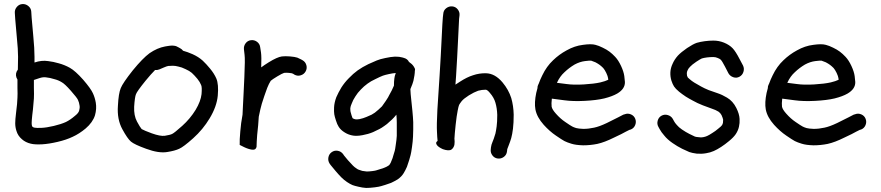

<svg xmlns="http://www.w3.org/2000/svg" viewBox="-20 -726 4341 946"><path d="M147 -332C155.7 -334.7 164.7 -337.7 174 -341C186 -345 196.7 -346.3 206 -345C219.3 -343.7 233.3 -340.7 248 -336C261.3 -332.7 273.3 -327.7 284 -321C294 -315.7 309 -301.7 329 -279C349 -256.3 360.7 -241.3 364 -234C368 -225.3 370.7 -216 372 -206C373.3 -198.7 372.7 -190.3 370 -181C368 -173 361 -164.3 349 -155C334.3 -142.3 319.7 -132.3 305 -125C289 -117.7 269 -111.2 245 -105.5C221 -99.8 200.7 -96.7 184 -96C168 -95.3 156.7 -95.7 150 -97C146 -97.7 143 -99 141 -101L138 -104C136.7 -108.7 136 -114 136 -120C136 -127.3 137 -140.3 139 -159C141.7 -179.7 143.3 -195.3 144 -206C145.3 -216.7 146.3 -228.3 147 -241C147.7 -254.3 147.7 -271.7 147 -293ZM150 -418V-446C150 -472.7 148 -506.7 144 -548C140 -588 137.3 -618 136 -638L134 -669C133.3 -679.7 128.7 -688.7 120 -696C111.3 -703.3 101.5 -706.6 90.5 -706C79.5 -705.3 70.3 -700.7 63 -692C55.7 -683.3 52.3 -673.7 53 -663L55 -632C57 -611.3 59.7 -581 63 -541C67 -501.7 69 -470 69 -446C69 -426 68.7 -405 68 -383C58.7 -371 56.3 -358 61 -344C62.3 -340.7 64 -337.3 66 -334V-292C66.7 -272 66.7 -256.3 66 -245C65.3 -233.7 64.7 -223 64 -213C62.7 -203.7 61 -189 59 -169C56.3 -147 55 -130.3 55 -119C55 -105.7 57 -93 61 -81C65.7 -65 74.7 -51.3 88 -40C100 -29.3 114.7 -22 132 -18C145.3 -14.7 164 -13.7 188 -15C210 -16.3 235.3 -20.3 264 -27C292.7 -33.7 317.3 -42 338 -52C360 -62 381.3 -75.7 402 -93C425.3 -113 440.7 -134.7 448 -158C454 -179.3 455.3 -200 452 -220C449.3 -236 444.7 -251.3 438 -266C431.3 -281.3 415.3 -303.7 390 -333C364 -362.3 342 -382 324 -392C307.3 -401.3 289.3 -408.7 270 -414C252 -419.3 234.3 -423 217 -425C195.7 -428.3 173.3 -426 150 -418Z M744 -381C751.3 -380.3 758.3 -381.3 765 -384L786 -393C796.7 -397.7 804.3 -400.3 809 -401C815.7 -401.7 823.3 -402 832 -402C840 -402 849 -400.7 859 -398C869.7 -396 881.7 -391.7 895 -385C907 -379.7 917 -373.7 925 -367C934.3 -358.3 943.7 -348.3 953 -337C961 -327 967 -317 971 -307C974.3 -300.3 975 -285.3 973 -262C970.3 -238.7 960.7 -213 944 -185C926 -155.7 904 -129.3 878 -106C852 -82.7 835.3 -69.3 828 -66C821.3 -62.7 809.3 -59.7 792 -57C777.3 -55 756 -59 728 -69C702.7 -78.3 686 -85.3 678 -90C672.7 -96 665 -108.3 655 -127C644.3 -147 639.7 -171.3 641 -200C643 -232 646 -252.7 650 -262C653.3 -271.3 669 -293.3 697 -328C715 -350 730.7 -367.7 744 -381ZM882 -476C878 -481.3 873.3 -485.3 868 -488L859 -493C855.7 -495 852.3 -496.7 849 -498C845.7 -499.3 842.2 -500.2 838.5 -500.5C834.8 -500.8 832 -501.2 830 -501.5C828 -501.8 824.7 -501.7 820 -501C815.3 -500.3 812.5 -500 811.5 -500C810.5 -500 807.3 -499.5 802 -498.5C796.7 -497.5 793.7 -497 793 -497C767.7 -492.3 742.3 -481.3 717 -464C694.3 -447.3 666.7 -419 634 -379C601.3 -337.7 581.7 -308.7 575 -292C567.7 -274.7 563 -245.7 561 -205C557.7 -160.3 565 -121.7 583 -89C599.7 -58.3 613.7 -38.2 625 -28.5C636.3 -18.8 661.3 -7 700 7C741.3 22.3 776 27.7 804 23C829.3 19 849 13.7 863 7C877 1 900 -16.3 932 -45C964 -73.7 991 -106.3 1013 -143C1036.3 -181.7 1049.7 -219 1053 -255C1056.3 -291.7 1054 -319.7 1046 -339C1038.7 -355.7 1028.3 -372 1015 -388C1003 -402.7 991 -415.7 979 -427C965 -439.7 948.3 -450.3 929 -459C912.3 -466.3 896.7 -472 882 -476Z M1216.5 -528C1205.5 -526.7 1196.7 -521.5 1190 -512.5C1183.3 -503.5 1180.7 -493.3 1182 -482L1185 -456C1187 -441.3 1186.7 -405 1184 -347C1182.7 -315 1181.3 -286.7 1180 -262C1178.7 -239.3 1177.7 -219.7 1177 -203C1176.3 -187.7 1175.7 -173.7 1175 -161C1169.7 -133 1166 -105.7 1164 -79C1161.3 -50.3 1160.3 -28 1161 -12L1183 -1C1197 5.7 1210 9.8 1222 11.5C1234 13.2 1241.3 8.7 1244 -2C1244 -7.3 1244.3 -16.5 1245 -29.5C1245.7 -42.5 1246.3 -52.7 1247 -60C1248.3 -68.7 1250 -85 1252 -109C1253.3 -121 1254.3 -135 1255 -151C1260.3 -177.7 1265.3 -199 1270 -215C1274 -227 1278 -239.3 1282 -252C1284 -257.3 1286 -263 1288 -269C1294 -287 1299.7 -301.3 1305 -312C1309 -319.3 1312 -324.7 1314 -328C1319.3 -332.7 1330 -339.8 1346 -349.5C1362 -359.2 1373.3 -365 1380 -367C1386.7 -367.7 1394.3 -367.7 1403 -367C1409.7 -366.3 1414.7 -365.7 1418 -365C1420.7 -364.3 1423 -363.3 1425 -362L1431 -358C1441 -352.7 1451.3 -351.7 1462 -355C1472.7 -358.3 1480.7 -364.8 1486 -374.5C1491.3 -384.2 1492.5 -394.3 1489.5 -405C1486.5 -415.7 1480.3 -423.7 1471 -429L1464 -433C1458 -436.3 1451.7 -439.3 1445 -442C1437 -444.7 1425 -446.7 1409 -448C1394.3 -449.3 1381 -449.3 1369 -448C1353.7 -446 1332 -436.3 1304 -419C1288 -409 1275.7 -400.7 1267 -394C1268.3 -428.7 1268 -453 1266 -467L1262 -493C1260.7 -504.3 1255.5 -513.3 1246.5 -520C1237.5 -526.7 1227.5 -529.3 1216.5 -528Z M1930 -366C1926 -356 1923.7 -347 1923 -339C1921.7 -330.3 1921 -318.7 1921 -304C1917 -294.7 1913.3 -286.7 1910 -280C1904 -269.3 1899.7 -261.3 1897 -256C1895.7 -252 1890.3 -243 1881 -229C1871.7 -215 1865.3 -206 1862 -202C1857.3 -197.3 1851.7 -192 1845 -186C1839 -180.7 1833 -175.7 1827 -171C1821 -167 1815.7 -163.7 1811 -161C1806.3 -159 1798 -155.3 1786 -150C1775.3 -145.3 1763.7 -141.7 1751 -139C1741.7 -137.7 1735.3 -137.3 1732 -138C1728 -138.7 1724 -140 1720 -142C1718.7 -142.7 1717.7 -143.3 1717 -144C1715.7 -147.3 1714 -152 1712 -158C1709.3 -166.7 1707.7 -172.7 1707 -176C1706.3 -179.3 1706 -185 1706 -193C1706.7 -199.7 1709 -207.3 1713 -216C1717 -227.3 1723 -239 1731 -251C1738.3 -263 1747.3 -274.3 1758 -285C1768 -295.7 1779 -305.3 1791 -314C1801.7 -322 1814.3 -329.3 1829 -336C1845 -344 1857.3 -349.7 1866 -353C1873.3 -355.7 1883.3 -358.3 1896 -361C1908 -363.7 1918.3 -365.3 1927 -366ZM1995 -421C1990.3 -431 1981.7 -437.7 1969 -441L1962 -443C1953.3 -445.7 1941.3 -447 1926 -447C1912 -446.3 1896 -444 1878 -440C1861.3 -436.7 1847.3 -432.7 1836 -428C1826 -424 1812.3 -418 1795 -410C1775.7 -400.7 1758 -390.3 1742 -379C1727.3 -368.3 1713 -355.7 1699 -341C1685 -327 1672.7 -311.7 1662 -295C1652 -278.3 1643.7 -262.3 1637 -247C1630.3 -229 1626.7 -212.3 1626 -197C1625.3 -183 1625.7 -171.7 1627 -163C1628.3 -155 1631 -145 1635 -133C1639 -119.7 1643.7 -109 1649 -101C1655.7 -90.3 1665.7 -81 1679 -73C1689.7 -66.3 1701.3 -61.7 1714 -59C1727.3 -55.7 1744.7 -56 1766 -60C1784.7 -63.3 1802 -68.3 1818 -75C1832 -81.7 1842.3 -86.7 1849 -90C1855.7 -93.3 1863.7 -98.3 1873 -105C1882.3 -111 1891.3 -118.3 1900 -127C1908.7 -134.3 1915.7 -141 1921 -147C1924.3 -151 1928.3 -155.7 1933 -161C1934.3 -147 1935 -134 1935 -122V-88V-57C1934.3 -44.3 1932.7 -29.7 1930 -13C1928 2.3 1926.3 12.3 1925 17C1923 23 1920.7 30.7 1918 40C1916 48.7 1913 57.3 1909 66C1906.3 74 1903.3 80 1900 84C1899.3 86 1897.3 88 1894 90C1888 94 1882.3 97 1877 99C1869.7 102.3 1862 105 1854 107C1845.3 109.7 1839 111.7 1835 113C1831.7 114.3 1824.7 115.7 1814 117C1803.3 118.3 1794.3 119 1787 119C1780.3 118.3 1773 117.3 1765 116L1747 110C1744.3 109.3 1740.3 107 1735 103C1729.7 99.7 1724.3 95.3 1719 90C1712.3 83.3 1704 74.3 1694 63C1684 51 1677.7 43.3 1675 40L1671 34C1664.3 24.7 1655.5 19 1644.5 17C1633.5 15 1623.5 17.2 1614.5 23.5C1605.5 29.8 1600 38.5 1598 49.5C1596 60.5 1598 70.7 1604 80L1609 87C1613 92.3 1621 102 1633 116C1644.3 129.3 1654 140 1662 148C1670.7 156.7 1680 164.3 1690 171C1700 177.7 1709 182.7 1717 186C1724.3 188.7 1734 191.3 1746 194C1759.3 197.3 1772 199.3 1784 200C1796 200 1810 199 1826 197C1841.3 195 1852 193 1858 191C1862.7 189.7 1869.3 187.7 1878 185C1888 181.7 1897.7 178.3 1907 175C1917 170.3 1927.7 164.7 1939 158C1952.3 148.7 1962.3 138.3 1969 127C1974.3 118.3 1979.7 108 1985 96C1989 84.7 1992.7 73.7 1996 63C1998.7 53 2001 44.7 2003 38C2005 30.7 2007.3 17.3 2010 -2C2012.7 -20.7 2014.3 -37.7 2015 -53C2015.7 -67.7 2016 -79.3 2016 -88V-124C2015.3 -140.7 2014 -159 2012 -179C2010 -197.7 2008 -217 2006 -237C2004 -253.7 2002.7 -270.3 2002 -287C2010 -305.7 2015 -319.3 2017 -328C2019 -336.7 2020.7 -345.5 2022 -354.5C2023.3 -363.5 2024 -371 2024 -377L2025 -383C2025 -387 2022.5 -392.7 2017.5 -400C2012.5 -407.3 2005 -414.3 1995 -421Z M2208.5 -694.5C2197.5 -695.5 2187.5 -692.5 2178.5 -685.5C2169.5 -678.5 2164.7 -669.3 2164 -658L2162 -641C2160.7 -629 2158.7 -594 2156 -536C2153.3 -478.7 2150 -418.3 2146 -355C2142 -291.7 2138.3 -235 2135 -185C2132.3 -133.7 2131.7 -97.7 2133 -77C2133.7 -58.3 2134.7 -43.3 2136 -32L2131 -27C2127.7 -23 2128.3 -17.7 2133 -11C2137.7 -4.3 2147.3 2.3 2162 9C2171.3 12.3 2179.7 14.2 2187 14.5C2194.3 14.8 2200 13.7 2204 11C2208 8.3 2211.3 4.7 2214 0C2216.7 -4.7 2218.3 -9.2 2219 -13.5C2219.7 -17.8 2220 -22.5 2220 -27.5C2220 -32.5 2219.8 -35.8 2219.5 -37.5C2219.2 -39.2 2219 -40.7 2219 -42C2219.7 -57.3 2221.7 -80.3 2225 -111C2228.3 -141.7 2231.7 -165 2235 -181C2237.7 -195 2240 -204.3 2242 -209C2244 -213 2248.3 -219.3 2255 -228C2261.7 -236 2273.3 -245.3 2290 -256C2307.3 -266.7 2322.7 -274.3 2336 -279C2348 -282.3 2360.3 -284 2373 -284C2378.3 -284 2385.3 -278.7 2394 -268C2407.3 -252.7 2416.3 -236.7 2421 -220C2426.3 -202 2429.3 -182 2430 -160C2430 -136.7 2429 -117.7 2427 -103C2425 -88.3 2423 -76.7 2421 -68C2418.3 -58.7 2415.7 -50.3 2413 -43C2409.7 -35 2407.3 -29 2406 -25C2402.7 -17.7 2400.3 -9.3 2399 0L2398 10C2396.7 20.7 2399.3 30.5 2406 39.5C2412.7 48.5 2421.5 53.7 2432.5 55C2443.5 56.3 2453.5 53.7 2462.5 47C2471.5 40.3 2476.7 31.3 2478 20L2479 12C2479 9.3 2479.3 7.7 2480 7C2482 2.3 2484.7 -4.7 2488 -14C2492 -24 2495.7 -34.7 2499 -46C2502.3 -58 2505.2 -73.3 2507.5 -92C2509.8 -110.7 2511 -133.7 2511 -161C2510.3 -190.3 2506.3 -217.7 2499 -243C2490.3 -270.3 2476 -296 2456 -320C2431.3 -349.3 2404.3 -364.3 2375 -365C2353 -365.7 2331.3 -362.3 2310 -355C2290.7 -349 2269.7 -338.7 2247 -324C2239 -319.3 2231.3 -314.3 2224 -309C2224.7 -322.3 2225.7 -336 2227 -350C2231 -413.3 2234.3 -474 2237 -532C2239.7 -588.7 2241.3 -622.3 2242 -633L2244 -650C2245.3 -660.7 2242.5 -670.5 2235.5 -679.5C2228.5 -688.5 2219.5 -693.5 2208.5 -694.5Z M2724 -318C2724 -318.7 2724.3 -319.3 2725 -320C2734.3 -340 2746.3 -356.7 2761 -370C2776.3 -384.7 2793 -397.3 2811 -408C2828.3 -417.3 2845.3 -423 2862 -425C2877.3 -427 2887.7 -427.7 2893 -427C2899 -425 2906 -422.3 2914 -419C2922.7 -414.3 2929.7 -410 2935 -406C2940.3 -402 2946 -397 2952 -391C2956.7 -385.7 2961.7 -377.7 2967 -367C2972.3 -355.7 2975.3 -347 2976 -341C2976 -338.3 2976.3 -335.7 2977 -333C2967.7 -328.3 2954.7 -324 2938 -320C2917.3 -315.3 2890.2 -312 2856.5 -310C2822.8 -308 2794.3 -308.7 2771 -312C2752.3 -314.7 2736.7 -316.7 2724 -318ZM2628 -291C2626 -283.7 2624 -276 2622 -268C2615.3 -236 2614 -209 2618 -187C2622.7 -161.7 2636.3 -136.3 2659 -111C2678.3 -89.7 2698.3 -72 2719 -58C2738.3 -44.7 2752.3 -35.7 2761 -31C2770.3 -26.3 2781.7 -22 2795 -18C2809.7 -13.3 2829 -10.7 2853 -10C2876.3 -10 2899.7 -12.3 2923 -17C2947 -22.3 2974.3 -32.7 3005 -48C3033.7 -61.3 3053 -71 3063 -77L3081 -86L3088 -88C3098 -92 3105.2 -99.2 3109.5 -109.5C3113.8 -119.8 3114 -130.2 3110 -140.5C3106 -150.8 3098.8 -158.2 3088.5 -162.5C3078.2 -166.8 3068 -167 3058 -163L3051 -161C3045.7 -158.3 3037.3 -154 3026 -148C3016 -143.3 2997.3 -134 2970 -120C2944.7 -108 2923.7 -100.3 2907 -97C2889 -93 2871.3 -91 2854 -91C2838 -91.7 2826.3 -93 2819 -95C2810.3 -97.7 2803.7 -100.3 2799 -103C2793.7 -105.7 2782.3 -113 2765 -125C2749 -135.7 2733.7 -149.3 2719 -166C2707 -179.3 2700 -190.7 2698 -200C2696.7 -210 2697 -223.3 2699 -240C2714.3 -238 2734.7 -235.3 2760 -232C2788.7 -228 2822.3 -227 2861 -229C2899.7 -231 2931.7 -235 2957 -241C2983.7 -247.7 3005 -255.7 3021 -265C3047 -280.3 3059.7 -299.3 3059 -322C3058.3 -330 3057.3 -339.7 3056 -351C3054 -365.7 3048.7 -382.3 3040 -401C3031.3 -419.7 3021.7 -434.7 3011 -446C3001.7 -456 2992.3 -464.5 2983 -471.5C2973.7 -478.5 2962.7 -485 2950 -491C2936.7 -497.7 2924.7 -502.3 2914 -505C2900 -509 2879.3 -509 2852 -505C2824.7 -501.7 2798 -492.7 2772 -478C2747.3 -464.7 2725 -448.3 2705 -429C2683.7 -409 2666 -384.3 2652 -355C2645.3 -341.7 2639.3 -327.7 2634 -313L2632 -309C2629.3 -304.3 2628 -298.3 2628 -291Z M3623.5 -348C3633.2 -353.3 3639.7 -361.3 3643 -372C3646.3 -382.7 3645.7 -393 3641 -403L3624 -435C3611.3 -459.7 3600 -477.3 3590 -488C3579.3 -499.3 3565 -508.7 3547 -516C3530.3 -522.7 3513 -526 3495 -526C3481 -526 3466.7 -525 3452 -523C3437.3 -521 3424.3 -518.3 3413 -515C3401 -511 3385 -502.3 3365 -489C3345.7 -475.7 3330.7 -463.3 3320 -452C3308.7 -439.3 3300 -426 3294 -412C3287.3 -398 3283.7 -384 3283 -370C3282.3 -356 3284 -342.3 3288 -329C3292 -317 3296.3 -307.3 3301 -300C3305.7 -292.7 3314 -284 3326 -274C3336 -266 3347 -258 3359 -250C3369.7 -243.3 3381.3 -236.7 3394 -230C3408 -222 3424.3 -214.3 3443 -207C3460.3 -200.3 3475.7 -194.7 3489 -190C3499.7 -186.7 3510 -182 3520 -176C3526 -172 3531 -166.3 3535 -159C3539.7 -148.3 3542.3 -140.7 3543 -136C3543 -129.3 3542.7 -124 3542 -120C3541.3 -117.3 3540 -114 3538 -110C3534.7 -105.3 3528.7 -99.7 3520 -93C3510 -84.3 3500 -77 3490 -71C3480 -64.3 3471.3 -59.3 3464 -56C3458 -53.3 3451.3 -51.3 3444 -50C3437.3 -48.7 3430.3 -48.7 3423 -50C3413.7 -50.7 3407.3 -51.7 3404 -53C3399.3 -55 3390.3 -59.3 3377 -66C3365 -72 3352.7 -79.3 3340 -88C3329.3 -95.3 3321 -102.7 3315 -110C3308.3 -117.3 3303.7 -123.7 3301 -129L3295 -140C3289.7 -149.3 3281.5 -155.7 3270.5 -159C3259.5 -162.3 3249.2 -161.3 3239.5 -156C3229.8 -150.7 3223.5 -142.5 3220.5 -131.5C3217.5 -120.5 3218.7 -110.3 3224 -101L3230 -90C3235.3 -80 3243 -69.3 3253 -58C3263 -45.3 3276.7 -33 3294 -21C3309.3 -10.3 3325 -1 3341 7C3356.3 14.3 3368 19.7 3376 23C3385.3 26.3 3397.7 29 3413 31C3429 32.3 3444.3 31.7 3459 29C3472.3 27 3485 23.3 3497 18C3507.7 13.3 3519.7 6.7 3533 -2C3546.3 -10.7 3559.3 -20.3 3572 -31C3586.7 -43 3597.7 -54.3 3605 -65C3613 -77 3618.3 -89.3 3621 -102C3623.7 -113.3 3624.7 -126 3624 -140C3623.3 -156 3618 -174 3608 -194C3596.7 -216.7 3581.3 -233.7 3562 -245C3546.7 -254.3 3531 -261.7 3515 -267C3503 -271 3488.7 -276 3472 -282C3457.3 -288 3444.7 -294 3434 -300C3422 -306.7 3411 -313 3401 -319C3392.3 -324.3 3384.7 -330 3378 -336C3374 -339.3 3371 -342 3369 -344C3367.7 -346.7 3366.3 -349.7 3365 -353C3364.3 -357 3364 -361 3364 -365C3364 -369.7 3365.3 -374.7 3368 -380C3370 -385.3 3374 -391 3380 -397C3386 -403.7 3396.3 -412 3411 -422C3424.3 -430.7 3433.3 -436 3438 -438C3444.7 -440 3453 -441.7 3463 -443C3473.7 -444.3 3484.3 -445 3495 -445C3502.3 -445 3509.7 -443.3 3517 -440C3523.7 -437.3 3528.3 -434.7 3531 -432C3535.7 -427.3 3542.7 -416 3552 -398L3569 -365C3574.3 -355.7 3582.3 -349.2 3593 -345.5C3603.7 -341.8 3613.8 -342.7 3623.5 -348Z M3859 -318C3859 -318.7 3859.3 -319.3 3860 -320C3869.3 -340 3881.3 -356.7 3896 -370C3911.3 -384.7 3928 -397.3 3946 -408C3963.3 -417.3 3980.3 -423 3997 -425C4012.3 -427 4022.7 -427.7 4028 -427C4034 -425 4041 -422.3 4049 -419C4057.7 -414.3 4064.7 -410 4070 -406C4075.3 -402 4081 -397 4087 -391C4091.7 -385.7 4096.7 -377.7 4102 -367C4107.3 -355.7 4110.3 -347 4111 -341C4111 -338.3 4111.3 -335.7 4112 -333C4102.7 -328.3 4089.7 -324 4073 -320C4052.3 -315.3 4025.2 -312 3991.5 -310C3957.8 -308 3929.3 -308.7 3906 -312C3887.3 -314.7 3871.7 -316.7 3859 -318ZM3763 -291C3761 -283.7 3759 -276 3757 -268C3750.3 -236 3749 -209 3753 -187C3757.7 -161.7 3771.3 -136.3 3794 -111C3813.3 -89.7 3833.3 -72 3854 -58C3873.3 -44.7 3887.3 -35.7 3896 -31C3905.3 -26.3 3916.7 -22 3930 -18C3944.7 -13.3 3964 -10.7 3988 -10C4011.3 -10 4034.7 -12.3 4058 -17C4082 -22.3 4109.3 -32.7 4140 -48C4168.7 -61.3 4188 -71 4198 -77L4216 -86L4223 -88C4233 -92 4240.2 -99.2 4244.5 -109.5C4248.8 -119.8 4249 -130.2 4245 -140.5C4241 -150.8 4233.8 -158.2 4223.5 -162.5C4213.2 -166.8 4203 -167 4193 -163L4186 -161C4180.7 -158.3 4172.3 -154 4161 -148C4151 -143.3 4132.3 -134 4105 -120C4079.7 -108 4058.7 -100.3 4042 -97C4024 -93 4006.3 -91 3989 -91C3973 -91.7 3961.3 -93 3954 -95C3945.3 -97.7 3938.7 -100.3 3934 -103C3928.7 -105.7 3917.3 -113 3900 -125C3884 -135.7 3868.7 -149.3 3854 -166C3842 -179.3 3835 -190.7 3833 -200C3831.7 -210 3832 -223.3 3834 -240C3849.3 -238 3869.7 -235.3 3895 -232C3923.7 -228 3957.3 -227 3996 -229C4034.7 -231 4066.7 -235 4092 -241C4118.7 -247.7 4140 -255.7 4156 -265C4182 -280.3 4194.7 -299.3 4194 -322C4193.3 -330 4192.3 -339.7 4191 -351C4189 -365.7 4183.7 -382.3 4175 -401C4166.3 -419.7 4156.7 -434.7 4146 -446C4136.7 -456 4127.3 -464.5 4118 -471.5C4108.7 -478.5 4097.7 -485 4085 -491C4071.7 -497.7 4059.7 -502.3 4049 -505C4035 -509 4014.3 -509 3987 -505C3959.7 -501.7 3933 -492.7 3907 -478C3882.3 -464.7 3860 -448.3 3840 -429C3818.7 -409 3801 -384.3 3787 -355C3780.3 -341.7 3774.3 -327.7 3769 -313L3767 -309C3764.3 -304.3 3763 -298.3 3763 -291Z"/></svg>

Font: Ruji's Handwriting Font v.2.0
Style: Medium
Weight: 500
Version: Version 2.0